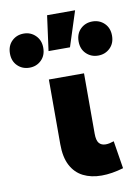

<svg xmlns="http://www.w3.org/2000/svg" viewBox="-205 -903 715 979"><g transform="rotate(-10 152.0 -413.0)"><path d="M241.5 14Q187 14 146.2 -6.5Q105.5 -27 83 -69.8Q60.5 -112.5 60.5 -179.5V-515H242.5V-202.5Q242.5 -167.5 254.5 -153.2Q266.5 -139 289 -139Q298.5 -139 309.2 -141.2Q320 -143.5 331.5 -147.5L354.5 -4Q324 5 295.8 9.5Q267.5 14 241.5 14ZM84 -658 108.5 -839.5H253.5L195 -658ZM-25.5 -591.5Q-62.5 -591.5 -87.2 -615.8Q-112 -640 -112 -679.5Q-112 -719.5 -87.2 -743.8Q-62.5 -768 -25.5 -768Q10.5 -768 35.5 -743.2Q60.5 -718.5 60.5 -679.5Q60.5 -640 35.8 -615.8Q11 -591.5 -25.5 -591.5ZM330 -591.5Q293.5 -591.5 268.5 -615.8Q243.5 -640 243.5 -679.5Q243.5 -720 268.5 -744Q293.5 -768 330 -768Q366.5 -768 391.5 -743.8Q416.5 -719.5 416.5 -679.5Q416.5 -640 391.5 -615.8Q366.5 -591.5 330 -591.5Z"/></g></svg>

Font: Geologica Cursive ExtraBold
Style: Regular
Weight: 800
Designer: Sindre Bremnes, Frode Helland
Foundry: Monokrom Skriftforlag AS
Version: Version 1.010;gftools[0.9.28]